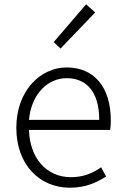

<svg xmlns="http://www.w3.org/2000/svg" viewBox="-20 -861 578 894"><path d="M305 13C381 13 431 -12 474 -39L451 -82C411 -54 367 -36 310 -36C195 -36 118 -127 115 -256H493C495 -270 496 -285 496 -299C496 -455 419 -547 290 -547C170 -547 56 -440 56 -266C56 -91 167 13 305 13ZM115 -303C126 -425 204 -497 290 -497C384 -497 442 -432 442 -303ZM262 -635 423 -803 381 -841 230 -665Z"/></svg>

Font: Noto Sans SC Light
Style: Regular
Weight: 300
Designer: Ryoko NISHIZUKA 西塚涼子 (kana, bopomofo & ideographs); Paul D. Hunt (Latin, Greek & Cyrillic); Sandoll Communications 산돌커뮤니
Foundry: Adobe
Version: Version 2.004;hotconv 1.0.118;makeotfexe 2.5.65603